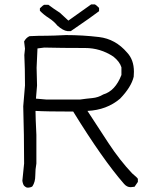

<svg xmlns="http://www.w3.org/2000/svg" viewBox="-20 -860 690 876"><path d="M303 -718H288Q268 -720 242 -743Q226 -763 202.5 -778Q179 -793 162 -811V-822Q176 -836 181 -838H201Q226 -819 253 -802L292 -766L396 -840H413Q418 -838 432 -824V-809Q404 -787 303 -718ZM346 -406Q374 -410 401 -412.5Q428 -415 451 -429Q506 -445 534 -518V-553Q526 -579 497 -602Q438 -641 368 -641Q258 -641 182 -643L151 -639L147 -551L149 -470L144 -410L190 -406ZM111 -4H103Q97 -6 91 -11.5Q85 -17 82 -35L90 -114Q90 -245 86 -375L94 -470Q94 -549 91 -609L94 -638L90 -671Q100 -689 115 -695Q153 -697 196 -697Q219 -697 281 -700Q357 -700 432 -691Q507 -682 560 -620Q591 -587 591 -533L590 -510Q579 -463 528 -410Q467 -358 379 -354Q423 -286 475 -207Q527 -128 583 -69Q607 -49 609 -44V-30L594 -8L576 -6Q559 -6 546 -21Q449 -132 314 -351Q190 -351 142 -354Q142 -324 146 -245V-114Q141 -88 141 -59Q141 -30 128 -10Q123 -6 118.5 -5.5Q114 -5 111 -4Z"/></svg>

Font: Yozai
Style: Regular
Weight: 400
Designer: LXGW / Y.OzVox
Foundry: LXGW / Y.OzVox
Version: Version 0.861;October 22, 2024